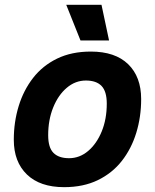

<svg xmlns="http://www.w3.org/2000/svg" viewBox="-20 -761 640 793"><path d="M244.8 12Q145.4 12 91.2 -40.3Q37 -92.6 37 -183.6Q37 -257 57.1 -322.7Q77.2 -388.4 116.7 -439.2Q156.2 -490 215.9 -519Q275.6 -548 355.2 -548Q455.6 -548 509.3 -495.9Q563 -443.8 563 -351.8Q563 -278.4 542.9 -212.7Q522.8 -147 483.3 -96.5Q443.8 -46 384.1 -17Q324.4 12 244.8 12ZM265.2 -107.6Q308.8 -107.6 344.1 -137.5Q379.4 -167.4 400.2 -218.3Q421 -269.2 421 -333Q421 -383.4 399.5 -405.9Q378 -428.4 334.8 -428.4Q291.2 -428.4 255.9 -398.5Q220.6 -368.6 199.8 -317.4Q179 -266.2 179 -202.4Q179 -151.6 200.8 -129.6Q222.6 -107.6 265.2 -107.6ZM312.4 -594 253.6 -741.2H399.2L430.4 -594Z"/></svg>

Font: Geist Mono
Style: Italic
Weight: 400
Italic angle: -12°
Monospace: yes
Designer: Basement.studio, Andrés Briganti, Mateo Zaragoza
Foundry: Basement.studio, Vercel, Andrés Briganti, Guido Ferreyra, Mateo Zaragoza
Version: Version 1.500